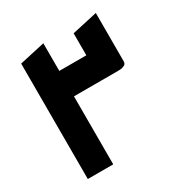

<svg xmlns="http://www.w3.org/2000/svg" viewBox="-144 -712 788 824"><g transform="rotate(-30 250.0 -300.0)"><path d="M100 -337V-463H317V-572L443 -600V-360Q443 -348 433 -343Q423 -338 413 -337.5Q403 -337 403 -337ZM57 0V-572L183 -600V0Z"/></g></svg>

Font: Reem Kufi Fun SemiBold
Style: Regular
Weight: 600
Designer: Khaled Hosny
Version: Version 1.005